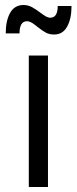

<svg xmlns="http://www.w3.org/2000/svg" viewBox="-20 -748 307 768"><path d="M2.9 0ZM95.2 -525.9H171.9V0H95.2ZM196.3 -609.9Q177.2 -609.9 162.6 -617.9Q147.9 -626 127.9 -642.1Q126 -644 116.9 -650.6Q107.9 -657.2 101.1 -660.2Q94.2 -663.1 87.9 -663.1Q58.1 -663.1 58.1 -614.3H2.9Q2.9 -665 20.5 -696.5Q38.1 -728 74.2 -728Q91.3 -728 106.7 -720Q122.1 -711.9 140.1 -698.2Q155.3 -687 163.8 -682.1Q172.4 -677.2 181.2 -677.2Q210.9 -677.2 210.9 -724.1H266.1Q266.1 -672.9 248.5 -641.4Q231 -609.9 196.3 -609.9Z"/></svg>

Font: Argentum Sans Light
Style: Regular
Weight: 300
Designer: Julieta Ulanovsky (Modified by Cristiano Sobral)
Foundry: Julieta Ulanovsky
Version: Version 1.000; ttfautohint (v1.5.65-e2d9)